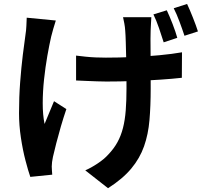

<svg xmlns="http://www.w3.org/2000/svg" viewBox="-20 -862 1040 977"><path d="M750.1 -774.5Q749.1 -757.9 748.2 -740.5Q747.3 -723 746.5 -706Q745.7 -692.3 745.8 -663.9Q745.9 -635.5 746.2 -599.8Q746.4 -564.1 746.5 -527.7Q746.6 -491.3 746.7 -460.4Q746.8 -429.6 746.8 -412Q746.8 -323.4 740.6 -251Q734.5 -178.6 713 -117.6Q691.5 -56.5 647.9 -4.2Q604.3 48.1 529.7 95.7L413.9 4.8Q442.8 -7.6 476.4 -29.9Q510 -52.1 530.7 -75.3Q559.3 -105.1 577.4 -138Q595.5 -170.8 605.8 -210.9Q616 -250.9 619.8 -300.3Q623.7 -349.8 623.7 -412.8Q623.7 -440.6 623.4 -481.6Q623.2 -522.7 622.1 -566.6Q621 -610.5 620 -647.7Q619 -684.9 617.2 -705.8Q616.2 -724.1 612.5 -743.4Q608.9 -762.7 606.1 -774.5ZM367.1 -579.1Q391.6 -576.1 416.4 -573.5Q441.2 -570.9 466.8 -569.8Q492.4 -568.7 518.6 -568.7Q583.1 -568.7 654.3 -571.7Q725.5 -574.7 791.4 -581Q857.4 -587.3 906.1 -595.9L905.3 -466.2Q858.6 -460.8 794.6 -456.6Q730.6 -452.3 660 -449.7Q589.3 -447.1 521.5 -447.1Q500.2 -447.1 473.4 -448.1Q446.7 -449.1 419.5 -450.2Q392.4 -451.3 367.1 -452.5ZM264 -757.6Q258.1 -739.2 251.2 -715.7Q244.3 -692.2 240.5 -676.1Q231 -634.8 220.9 -577.7Q210.9 -520.7 204.2 -458.5Q197.5 -396.2 197.4 -337Q197.2 -277.8 206.8 -231.2Q217 -254.3 229.9 -286.9Q242.8 -319.6 254.9 -347.1L317.7 -307Q303.2 -264.6 289.9 -219Q276.7 -173.4 266.3 -132.9Q256 -92.4 249.4 -63.6Q246.7 -52 244.9 -37.5Q243.1 -23 243.3 -14.8Q243.5 -7 244.2 4.7Q244.8 16.4 245.8 26.8L134.2 38.1Q123.6 7.9 109.8 -44.9Q95.9 -97.7 86.4 -161.1Q76.8 -224.5 76.8 -286Q76.8 -368.5 82.6 -444.3Q88.4 -520.1 96.1 -582.7Q103.9 -645.3 109.7 -685.7Q113.2 -706.8 114.2 -729.9Q115.2 -753 116 -772ZM828.7 -809.7Q842.7 -780 858.4 -739.6Q874 -699.2 882.1 -669.5L812.9 -646.6Q802.7 -679.4 789.1 -719Q775.5 -758.6 760.7 -788.7ZM932 -841.8Q946 -812.1 962 -771.5Q978.1 -731 987.2 -702.1L918.7 -680Q908.1 -712.4 893.6 -751.3Q879.2 -790.2 864 -820.1Z"/></svg>

Font: Noto Sans TC Thin
Style: Regular
Weight: 100
Designer: Ryoko NISHIZUKA 西塚涼子 (kana, bopomofo & ideographs); Paul D. Hunt (Latin, Greek & Cyrillic); Sandoll Communications 산돌커뮤니
Foundry: Adobe
Version: Version 2.004-H2;hotconv 1.0.118;makeotfexe 2.5.65603